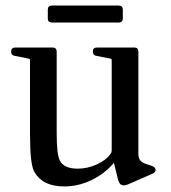

<svg xmlns="http://www.w3.org/2000/svg" viewBox="-20 -661 614 691"><path d="M167 -580Q152 -580 152 -595V-626Q152 -641 167 -641H407Q422 -641 422 -626V-595Q422 -580 407 -580ZM529 -63Q540 -58 540 -49Q540 -41 529 -36L442 2Q426 9 417 4.5Q408 0 404 -18L390 -75Q356 -35 308.5 -12.5Q261 10 212 10Q129 10 101 -48Q88 -78 88 -179V-444Q88 -450 83 -450L33 -460Q20 -462 20 -475Q20 -490 35 -490H169Q184 -490 184 -475V-183Q184 -105 195 -84Q209 -54 260 -54Q295 -54 329 -69.5Q363 -85 379 -109Q382 -113 382 -119V-444Q382 -450 377 -450L327 -460Q314 -462 314 -475Q314 -490 329 -490H463Q478 -490 478 -475V-106Q478 -80 503 -72Z"/></svg>

Font: Caslon OS
Style: Regular
Weight: 400
Designer: Alfredo Marco Pradil
Foundry: Hanken Design Co.
Version: Version 1.000;PS 001.000;hotconv 1.0.88;makeotf.lib2.5.64775